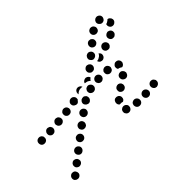

<svg xmlns="http://www.w3.org/2000/svg" viewBox="-173 -702 1089 1136"><g transform="rotate(-20 371.0 -134.0)"><path d="M128 253Q119 248 109 252Q99 255 95 264Q90 273 93 283Q96 293 105 298Q115 302 124 299Q134 296 139 287Q139 287 139 287Q144 277 141 268Q137 258 128 253ZM162 186Q153 182 143 185Q133 188 129 197Q126 202 126 207Q126 212 127 216Q129 221 132 225Q135 229 140 231Q144 233 149 233Q154 234 159 232Q163 231 167 227Q171 224 173 220Q178 211 175 201Q171 191 162 186ZM197 120Q187 115 178 118Q168 121 163 130Q158 139 161 149Q164 159 174 164Q183 169 193 166Q203 162 207 153Q212 144 209 134Q206 124 197 120ZM232 53Q227 51 222 50Q217 50 213 51Q208 53 204 56Q200 59 198 63Q198 63 198 63Q197 64 197 64Q193 73 196 83Q199 93 208 97Q213 100 218 100Q223 100 227 99Q232 97 236 94Q240 91 242 87Q247 78 244 68Q241 58 232 53ZM24 1Q22 -3 19 -7Q15 -10 10 -12Q5 -13 1 -13Q-4 -13 -9 -10Q-18 -6 -22 4Q-25 14 -20 23Q-16 32 -6 36Q4 39 13 34Q22 30 26 20Q29 10 24 1ZM279 4Q278 -1 276 -5Q273 -9 269 -12Q265 -15 260 -16Q255 -17 250 -16Q245 -15 241 -12Q237 -10 234 -5Q234 -5 233 -4Q233 -4 233 -3Q230 1 230 6Q229 11 231 16Q232 21 235 25Q238 28 243 31Q252 36 261 33Q271 30 276 22Q276 22 276 21Q276 21 277 21Q277 21 277 21Q277 21 277 21Q279 17 279 13Q280 9 279 4ZM559 16Q560 11 560 6Q559 1 557 -3Q555 -8 551 -11Q547 -14 542 -15Q537 -17 533 -16Q528 -16 523 -13Q519 -11 516 -7Q513 -3 511 1Q510 6 510 11Q511 16 513 20Q515 25 519 28Q523 31 528 33Q538 36 547 31Q556 26 559 16ZM617 -29Q613 -31 608 -31Q603 -31 598 -29Q598 -29 598 -29Q593 -27 590 -23Q586 -20 584 -15Q582 -11 583 -6Q583 -1 585 4Q589 13 598 17Q608 21 617 17Q627 13 631 4Q635 -6 631 -15Q629 -20 625 -24Q622 -27 617 -29ZM90 -35Q88 -39 84 -42Q80 -45 76 -47Q71 -48 66 -47Q61 -47 57 -45Q47 -40 45 -30Q42 -20 47 -11Q49 -6 53 -3Q57 0 61 1Q66 3 71 2Q76 2 80 -1Q90 -6 92 -16Q95 -25 90 -35ZM699 -31Q701 -36 700 -41Q700 -46 697 -50Q692 -59 682 -62Q672 -65 663 -60Q654 -55 651 -45Q648 -36 653 -27Q655 -22 659 -19Q663 -16 668 -14Q673 -13 677 -13Q682 -14 687 -16Q687 -16 687 -16Q692 -19 695 -23Q698 -26 699 -31ZM489 -62Q490 -67 493 -71Q496 -75 501 -77Q505 -80 510 -80Q515 -81 520 -80Q530 -77 535 -68Q540 -59 538 -49Q537 -46 535 -44Q534 -41 532 -39Q531 -39 531 -39Q521 -38 513 -33Q511 -32 509 -31Q508 -31 508 -31Q508 -31 507 -31Q497 -34 492 -43Q487 -52 489 -62ZM302 -79Q293 -84 283 -81Q273 -78 268 -69Q268 -69 268 -69Q266 -65 265 -60Q265 -55 266 -50Q268 -45 271 -41Q274 -38 278 -35Q288 -30 297 -33Q307 -36 312 -45Q315 -50 315 -55Q316 -59 314 -64Q313 -69 310 -73Q307 -77 302 -79ZM155 -72Q153 -76 149 -79Q145 -82 140 -84Q135 -85 131 -84Q126 -84 121 -81Q112 -76 110 -66Q107 -56 112 -47Q118 -38 128 -35Q138 -33 146 -38H147Q155 -43 158 -53Q161 -63 155 -72ZM763 -85Q761 -90 758 -94Q754 -97 750 -99Q745 -102 740 -102Q735 -102 731 -100Q729 -100 728 -99Q727 -98 726 -98Q717 -92 715 -82Q713 -72 719 -63Q721 -59 726 -56Q730 -53 735 -52Q739 -51 743 -52Q747 -53 751 -54Q752 -55 752 -55Q753 -55 753 -56Q761 -61 763 -69Q766 -77 763 -85ZM219 -112Q216 -116 212 -119Q208 -122 203 -123Q198 -124 193 -123Q188 -122 184 -120Q176 -114 173 -104Q171 -94 177 -85Q179 -81 183 -78Q188 -75 192 -74Q197 -73 202 -74Q207 -75 211 -78Q220 -83 222 -93Q224 -103 219 -112ZM341 -144Q336 -146 331 -147Q326 -148 322 -147Q317 -145 313 -142Q309 -139 306 -135Q304 -131 303 -126Q302 -121 303 -116Q304 -111 307 -107Q310 -103 315 -101Q323 -96 334 -98Q344 -100 349 -109Q354 -118 352 -128Q349 -138 341 -144ZM526 -135Q520 -127 523 -117Q525 -107 533 -101Q537 -99 542 -98Q547 -97 552 -98Q557 -99 561 -102Q565 -104 568 -109Q568 -109 568 -109Q571 -114 572 -119Q572 -123 571 -128Q570 -133 567 -137Q564 -141 560 -144Q551 -149 541 -147Q532 -144 526 -136Q526 -136 526 -136Q526 -136 526 -136Q526 -136 526 -135Q526 -135 526 -135ZM255 -117Q245 -118 239 -127Q233 -135 235 -145Q237 -155 245 -161Q253 -167 264 -166Q274 -164 280 -156Q282 -153 283 -150Q284 -146 285 -143Q282 -137 281 -130Q281 -129 280 -128Q280 -127 280 -127Q277 -124 274 -120Q265 -115 255 -117ZM403 -172Q404 -177 403 -182Q401 -187 399 -191Q393 -199 382 -201Q372 -203 364 -197Q360 -194 357 -190Q354 -185 354 -180Q353 -175 354 -171Q355 -166 358 -162Q364 -153 374 -152Q384 -150 393 -156Q397 -159 400 -163Q402 -167 403 -172ZM562 -178Q564 -173 567 -170Q570 -166 575 -164Q584 -160 594 -163Q604 -167 608 -176Q610 -181 610 -186Q610 -191 609 -196Q607 -200 603 -204Q600 -207 595 -209Q586 -214 576 -210Q567 -206 562 -197Q560 -192 560 -187Q560 -182 562 -178ZM332 -203Q335 -204 337 -204Q330 -212 321 -212Q311 -213 303 -207Q299 -204 297 -200Q294 -195 294 -190Q293 -185 295 -181Q296 -176 299 -172Q299 -171 300 -171Q300 -171 300 -170Q302 -175 304 -180Q308 -188 315 -194Q323 -200 332 -203ZM466 -209Q467 -214 467 -219Q466 -224 464 -228Q459 -237 449 -240Q439 -243 430 -238Q421 -233 418 -223Q415 -213 420 -204Q422 -200 426 -197Q430 -194 435 -192Q439 -191 444 -191Q449 -192 454 -194Q454 -194 454 -194Q458 -197 461 -200Q464 -204 466 -209ZM357 -219Q356 -223 356 -227Q357 -231 359 -235Q359 -235 359 -235Q359 -235 359 -235Q364 -244 373 -248Q383 -251 392 -247Q395 -245 397 -244Q399 -242 401 -240Q398 -235 396 -230Q395 -225 395 -221Q390 -222 386 -223Q376 -225 367 -222Q362 -221 357 -219ZM533 -236Q535 -240 535 -245Q535 -250 534 -255Q530 -265 521 -269Q512 -274 502 -270Q497 -269 494 -265Q490 -262 488 -258Q486 -253 485 -248Q485 -243 487 -239Q490 -229 499 -224Q509 -220 518 -223Q523 -225 527 -228Q531 -232 533 -236ZM561 -264Q563 -269 566 -272Q570 -276 575 -277Q579 -279 584 -279Q589 -279 594 -277Q598 -274 602 -271Q605 -267 607 -263Q609 -258 608 -253Q608 -248 606 -243Q605 -240 602 -237Q600 -235 597 -233Q592 -234 587 -234Q579 -235 571 -232Q567 -234 564 -238Q561 -241 560 -245Q558 -250 558 -255Q559 -260 561 -264ZM403 -269Q408 -267 413 -266Q418 -266 422 -268Q427 -269 431 -273Q435 -276 437 -280Q441 -290 438 -299Q435 -309 425 -314Q416 -318 406 -315Q396 -312 392 -302Q387 -293 391 -283Q394 -273 403 -269ZM507 -314Q507 -315 507 -315Q507 -315 508 -316Q515 -323 515 -333Q515 -344 508 -351Q505 -354 501 -355Q498 -357 494 -358Q494 -357 494 -357Q494 -348 490 -339Q490 -339 489 -338Q485 -330 479 -324Q475 -320 470 -318Q471 -318 471 -317Q471 -317 471 -317Q478 -309 488 -308Q499 -308 507 -314ZM424 -369Q420 -360 423 -351Q426 -341 436 -337Q445 -332 455 -335Q464 -339 469 -348Q469 -348 469 -349Q474 -358 470 -368Q466 -378 457 -382Q448 -386 438 -383Q429 -379 424 -370Q424 -370 424 -370Q424 -370 424 -370Q424 -370 424 -370Q424 -370 424 -369ZM572 -380Q572 -385 571 -390Q569 -395 566 -398Q559 -406 549 -407Q539 -408 531 -402Q523 -395 522 -385Q521 -374 527 -366Q534 -358 544 -357Q555 -357 563 -363Q567 -366 569 -371Q571 -375 572 -380ZM455 -419Q457 -414 460 -410Q463 -407 468 -404Q477 -400 487 -403Q497 -407 501 -416Q506 -425 502 -435Q499 -445 490 -449Q485 -451 480 -452Q475 -452 471 -450Q466 -449 462 -446Q459 -442 456 -438Q454 -433 454 -428Q454 -423 455 -419ZM613 -457Q609 -460 604 -461Q599 -462 594 -461Q589 -461 585 -458Q581 -455 578 -451Q572 -443 573 -433Q575 -423 584 -416Q588 -414 592 -412Q597 -411 602 -412Q607 -413 611 -416Q616 -418 618 -422Q624 -431 623 -441Q621 -451 613 -457ZM500 -472Q504 -470 509 -469Q514 -469 519 -470Q523 -471 527 -474Q531 -477 534 -481Q534 -481 534 -481Q534 -481 534 -481Q539 -490 536 -500Q534 -510 525 -515Q516 -521 506 -518Q496 -516 491 -507Q491 -507 490 -506Q485 -497 488 -487Q491 -477 500 -472ZM617 -531Q616 -530 615 -530Q613 -530 612 -529Q611 -523 607 -518Q603 -510 596 -505Q596 -504 596 -503Q596 -503 596 -502Q598 -492 606 -486Q615 -479 625 -481Q635 -483 641 -491Q647 -500 646 -510Q644 -520 636 -526Q627 -532 617 -531ZM542 -536Q545 -526 554 -521Q563 -516 573 -518Q583 -521 588 -529Q593 -538 591 -548Q589 -558 580 -564Q571 -569 561 -567Q561 -567 561 -567Q551 -564 545 -555Q540 -546 542 -536Z"/></g></svg>

Font: FRB American Cursive Guidelines Arrows Dotted Black
Style: Bold Italic
Weight: 900
Italic angle: -25°
Version: Version 2.0;Modular Font Editor K font №1